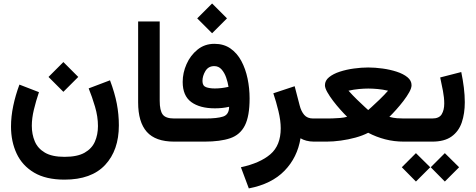

<svg xmlns="http://www.w3.org/2000/svg" viewBox="-20 -804 2700 1090"><path d="M339.8 -451.7 424.3 -367.2 339.8 -282.7 255.4 -367.2ZM346.2 86.4Q418.9 86.4 460.2 63Q501.5 39.6 518.8 0Q536.1 -39.6 536.1 -88.4Q536.1 -142.1 519.5 -198.2Q502.9 -254.4 483.4 -302.2L604.5 -348.1Q631.3 -276.9 643.1 -215.6Q654.8 -154.3 654.8 -92.3Q654.8 48.8 576.9 132.3Q499 215.8 346.2 215.8Q240.7 215.8 173.6 176Q106.4 136.2 74.5 67.9Q42.5 -0.5 42.5 -85.4Q42.5 -142.6 55.2 -203.1Q67.9 -263.7 90.3 -323.7L201.2 -280.8Q184.1 -230.5 172.4 -181.6Q160.6 -132.8 160.6 -89.8Q160.6 -41.5 177.5 -1.5Q194.3 38.6 234.9 62.5Q275.4 86.4 346.2 86.4Z M764.2 -682.1H886.7V-231.9Q886.7 -176.8 903.6 -154.1Q920.4 -131.3 968.8 -131.3H981V0H968.8Q862.8 0 813.5 -55.4Q764.2 -110.8 764.2 -222.7Z M1184.1 -784.2 1268.6 -699.7 1184.1 -615.2 1099.6 -699.7ZM1147 -131.3Q1212.9 -131.3 1246.6 -142.3Q1280.3 -153.3 1280.8 -197.8Q1243.7 -189 1200.2 -189Q1114.7 -189 1065.9 -224.6Q1017.1 -260.3 1017.1 -338.9Q1017.1 -390.6 1039.1 -440.2Q1061 -489.7 1101.6 -522.5Q1142.1 -555.2 1197.3 -555.2Q1250.5 -555.2 1288.3 -528.8Q1326.2 -502.4 1350.1 -457.8Q1374 -413.1 1385.5 -357.9Q1397 -302.7 1397 -245.1Q1397 -144.5 1370.1 -91.6Q1343.3 -38.6 1286.9 -19.3Q1230.5 0 1141.1 0H961.4V-131.3ZM1199.7 -301.8Q1237.3 -301.8 1277.3 -311Q1273.4 -336.4 1263.9 -363.8Q1254.4 -391.1 1237.8 -409.9Q1221.2 -428.7 1196.3 -428.7Q1163.1 -428.7 1146.2 -400.9Q1129.4 -373 1129.4 -344.2Q1129.4 -316.9 1149.4 -309.3Q1169.4 -301.8 1199.7 -301.8Z M1762.7 0Q1738.8 0 1719 -5.4Q1699.2 -10.7 1686 -19Q1668.5 89.8 1595.2 165.3Q1522 240.7 1392.6 265.6L1347.7 145.5Q1456.1 122.1 1514.9 71.8Q1573.7 21.5 1573.7 -75.7Q1573.7 -119.6 1560.8 -173.1Q1547.9 -226.6 1531.7 -274.4L1652.8 -314.5L1681.2 -205.6Q1689.5 -172.4 1707 -151.9Q1724.6 -131.3 1757.3 -131.3H1776.4V0Z M2070.3 -420.9Q2108.9 -420.9 2151.6 -415Q2194.3 -409.2 2231.9 -397Q2269.5 -384.8 2293 -365.7Q2316.4 -346.7 2316.4 -320.3Q2316.4 -304.2 2303.5 -280.8Q2290.5 -257.3 2270.5 -231.2Q2250.5 -205.1 2229 -181.2Q2207.5 -157.2 2190.4 -140.6Q2212.9 -134.3 2233.9 -132.8Q2254.9 -131.3 2272.5 -131.3H2348.6V0H2272.9Q2216.8 0 2166.3 -13.2Q2115.7 -26.4 2070.3 -50.3Q2039.1 -34.2 1998.3 -22.9Q1957.5 -11.7 1914.8 -5.9Q1872.1 0 1834 0H1756.8V-131.3H1834.5Q1846.7 -131.3 1867.7 -131.8Q1888.7 -132.3 1911.4 -134.3Q1934.1 -136.2 1950.7 -141.1Q1934.1 -157.2 1912.6 -181.2Q1891.1 -205.1 1871.1 -231.4Q1851.1 -257.8 1837.9 -281.2Q1824.7 -304.7 1824.7 -320.3Q1824.7 -346.7 1848.1 -365.7Q1871.6 -384.8 1908.9 -397Q1946.3 -409.2 1989 -415Q2031.7 -420.9 2070.3 -420.9ZM2070.8 -301.3Q2046.9 -301.3 2017.8 -298.6Q1988.8 -295.9 1958.5 -289.1Q1981 -263.7 2007.1 -238.3Q2033.2 -212.9 2051.8 -196Q2070.3 -179.2 2070.3 -179.2Q2070.3 -179.2 2089.1 -196Q2107.9 -212.9 2134.3 -238.3Q2160.6 -263.7 2183.1 -289.1Q2153.3 -295.9 2124 -298.6Q2094.7 -301.3 2070.8 -301.3Z M2433.6 0H2328.1V-131.3H2433.6Q2473.1 -131.3 2487.5 -155.3Q2502 -179.2 2502 -216.3Q2502 -249.5 2494.6 -288.3Q2487.3 -327.1 2479 -364.3L2598.6 -395Q2607.9 -350.6 2613.3 -306.9Q2618.7 -263.2 2618.7 -223.6Q2618.7 -159.7 2601.6 -109.1Q2584.5 -58.6 2543.9 -29.3Q2503.4 0 2433.6 0ZM2505.4 65.4 2586.4 145.5 2505.4 226.6 2425.3 145.5ZM2341.3 65.4 2422.4 145.5 2341.3 226.6 2261.2 145.5Z"/></svg>

Font: Vazirmatn UI NL
Style: Bold
Weight: 700
Designer: Saber Rastikerdar
Foundry: Saber Rastikerdar
Version: Version 33.003